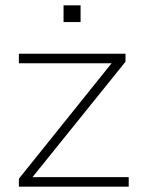

<svg xmlns="http://www.w3.org/2000/svg" viewBox="-20 -702 552 722"><path d="M51 0V-30L410 -477L411 -464H51V-500H452V-470L91 -22L90 -36H464V0ZM219 -619V-682H283V-619Z"/></svg>

Font: Mulish ExtraLight ExtraLight
Style: Regular
Weight: 250
Version: Version 3.603